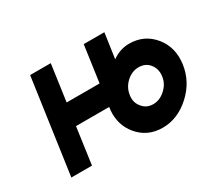

<svg xmlns="http://www.w3.org/2000/svg" viewBox="-104 -683 969 878"><g transform="rotate(-30 380.0 -244.0)"><path d="M575 -283Q611 -283 632 -257Q653 -230 648 -193Q643 -156 614 -130Q585 -103 550 -103Q514 -103 493 -130Q471 -156 477 -193Q482 -230 511 -257Q540 -283 575 -283ZM591 -398Q543 -398 501 -368L520 -500H411L384 -308H210L237 -500H128L57 0H166L193 -193H368Q368 -187 367.5 -185Q367 -183 366 -176Q360 -102 404 -48Q453 12 534 12Q613 12 679 -48Q745 -108 757 -193Q769 -278 720 -338Q671 -398 591 -398Z"/></g></svg>

Font: Unageo
Style: SemiBold-Italic
Weight: 600
Designer: Richard Sepsi
Foundry: Richard Sepsi
Version: Version 2.000